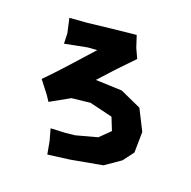

<svg xmlns="http://www.w3.org/2000/svg" viewBox="-136 -864 1049 1053"><g transform="rotate(20 388.0 -337.0)"><path d="M106.4 -691.4 125 -607.4 127 -547.9 256.8 -573.2 310.5 -577.1 199.2 -453.1 132.8 -380.9 78.1 -324.2 132.8 -253.9 156.2 -218.8 267.6 -281.2 375 -293 508.8 -260.7 538.1 -187.5 479.5 -129.9 356.4 -96.7 301.8 -90.8 216.8 -86.9 235.4 -19.5 249 54.7 376 38.1 558.6 4.9 647.5 -56.6 694.3 -119.1 696.3 -239.3 635.7 -359.4 512.7 -415 359.4 -420.9 438.5 -507.8 533.2 -606.4 507.8 -661.1 485.4 -729.5 336.9 -713.9 209 -699.2Z"/></g></svg>

Font: MaokenAssortedSans-Lite
Style: Lite
Weight: 400
Version: Version 1.400